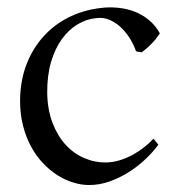

<svg xmlns="http://www.w3.org/2000/svg" viewBox="-20 -499 483 532"><path d="M422.9 -406.7Q413.1 -391.1 399.9 -377.7Q386.7 -364.3 372.6 -354Q370.1 -354.5 365 -355.2Q359.9 -356 356.9 -356.9Q352.1 -371.6 342 -388.9Q332 -406.2 317.9 -420.4Q303.7 -434.6 285.6 -443.1Q267.6 -451.7 246.1 -448.7Q219.7 -446.3 195.1 -431.6Q170.4 -417 151.4 -390.6Q132.3 -364.3 121.3 -326.7Q110.4 -289.1 110.8 -240.7Q111.8 -194.3 125.7 -158.2Q139.6 -122.1 162.1 -97.7Q184.6 -73.2 213.9 -60.8Q243.2 -48.3 274.4 -48.8Q293 -49.3 311.5 -54.9Q330.1 -60.5 347.2 -69.8Q364.3 -79.1 379.2 -90.8Q394 -102.5 405.3 -114.7L418.9 -98.1Q403.8 -77.6 382.6 -57.6Q361.3 -37.6 336.2 -21.7Q311 -5.9 283.2 3.9Q255.4 13.7 226.6 13.7Q205.6 13.7 183.1 6.8Q160.6 0 139.4 -13.4Q118.2 -26.9 99.4 -46.6Q80.6 -66.4 66.4 -92.3Q52.2 -118.2 43.9 -150.4Q35.6 -182.6 35.6 -220.2Q36.1 -276.9 54.2 -322.5Q72.3 -368.2 103.8 -401.6Q135.3 -435.1 178 -454.6Q220.7 -474.1 270.5 -478Q291 -479.5 312.7 -476.8Q334.5 -474.1 354.7 -466.1Q375 -458 392.8 -443.4Q410.6 -428.7 422.9 -406.7Z"/></svg>

Font: Varendra
Style: Regular
Weight: 400
Designer: Jacob Thomas
Foundry: Bangla Type Foundry
Version: Version 1.008